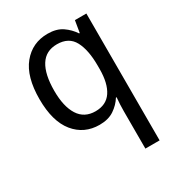

<svg xmlns="http://www.w3.org/2000/svg" viewBox="-186 -661 935 1017"><g transform="rotate(-30 281.5 -153.0)"><path d="M404 11Q404 -9 405 -29.5Q406 -50 408 -72H404Q383 -38 347.5 -14Q312 10 258 10Q164 10 106.5 -60.5Q49 -131 49 -267Q49 -404 107 -475Q165 -546 259 -546Q313 -546 348 -522Q383 -498 405 -464H409L421 -536H491V240H404ZM275 -63Q341 -63 373 -111Q405 -159 405 -247V-267Q405 -363 375.5 -418Q346 -473 274 -473Q206 -473 172.5 -420Q139 -367 139 -266Q139 -170 173 -116.5Q207 -63 275 -63Z"/></g></svg>

Font: Noto Sans Mono SemiCondensed
Style: Regular
Weight: 400
Width: 4
Designer: Monotype Design Team
Foundry: Monotype Imaging Inc.
Version: Version 2.014